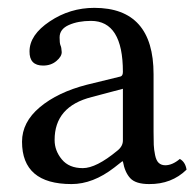

<svg xmlns="http://www.w3.org/2000/svg" viewBox="-20 -459 497 489"><path d="M293 -232.9 213.9 -211.9Q118.7 -188 119.1 -102.1Q119.1 -75.2 137.5 -53Q155.8 -30.8 190.9 -30.8Q225.1 -30.8 278.8 -75.2Q293 -86.4 293 -101.1ZM293 -47.9H291L271 -32.2Q216.8 9.8 162.1 9.8Q36.1 9.8 36.1 -98.1Q36.1 -147.9 81.5 -186Q127 -224.1 201.2 -243.2L287.1 -264.2Q293 -266.1 293 -275.9Q293 -405.8 211.9 -405.8Q178.7 -405.8 155.3 -395.3Q131.8 -384.8 131.8 -363.8Q131.8 -349.6 133.8 -344.2Q136.7 -338.4 137.2 -326.2Q137.2 -314.9 123.5 -303.5Q109.9 -292 89.8 -292Q54.7 -292 55.2 -328.1Q55.2 -370.1 106.7 -404.5Q158.2 -439 220.2 -439Q371.1 -439 371.1 -270V-123Q371.1 -102.1 371.6 -90.1Q372.1 -78.1 375 -64Q377.9 -49.8 384.5 -43.9Q391.1 -38.1 400.9 -38.1Q418.9 -38.1 438 -54.2Q452.1 -46.4 455.1 -26.9Q417 10.3 359.9 9.8Q325.7 9.8 311.8 -5.1Q297.9 -20 293 -47.9Z"/></svg>

Font: Linux Libertine
Style: Regular
Weight: 400
Designer: Philipp H. Poll
Foundry: Philipp H. Poll
Version: Version 5.3.0 ; ttfautohint (v0.9)